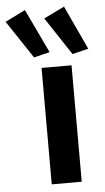

<svg xmlns="http://www.w3.org/2000/svg" viewBox="-128 -824 469 860"><g transform="rotate(-5 106.0 -394.0)"><path d="M69.3 -523.4H204.1V0H69.3ZM100.6 -743.2 193.4 -788.1 285.2 -590.8 212.9 -573.2ZM-73.2 -743.2 17.6 -788.1 111.3 -590.8 40 -573.2Z"/></g></svg>

Font: Reddit Sans Fudge
Style: Bold
Weight: 700
Designer: Stephen Hutchings
Foundry: Reddit
Version: Version 1.013